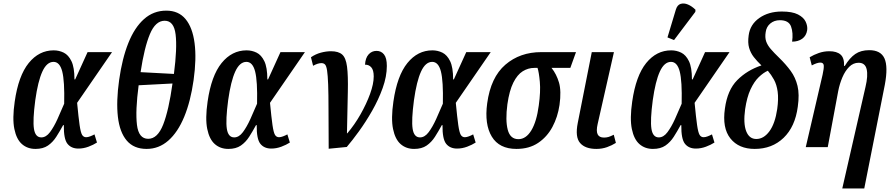

<svg xmlns="http://www.w3.org/2000/svg" viewBox="-20 -830 5033 1083"><path d="M180 10Q135 10 104 -17Q73 -44 61 -102.5Q49 -161 63 -257Q84 -403 142 -474.5Q200 -546 283 -546Q313 -546 339.5 -533Q366 -520 383 -485Q400 -450 400 -382H404L474 -536H612L415 -250Q423 -166 429 -124.5Q435 -83 443 -69.5Q451 -56 466 -56Q476 -56 489 -61Q502 -66 513 -72L527 -26Q507 -13 479 -2.5Q451 8 422 8Q382 8 360.5 -19Q339 -46 340 -124H336Q317 -89 297.5 -58.5Q278 -28 250.5 -9Q223 10 180 10ZM213 -55Q240 -55 262 -84.5Q284 -114 304 -158Q324 -202 342 -245Q345 -373 331 -427Q317 -481 282 -481Q244 -481 219 -426.5Q194 -372 179 -265Q164 -152 171.5 -103.5Q179 -55 213 -55Z M807 10Q735 10 695 -37Q655 -84 645 -171Q635 -258 652 -379Q669 -500 704 -587.5Q739 -675 792.5 -722.5Q846 -770 918 -770Q987 -770 1026.5 -722.5Q1066 -675 1077.5 -587Q1089 -499 1072 -378Q1055 -258 1019 -171Q983 -84 929.5 -37Q876 10 807 10ZM961 -413Q980 -559 970.5 -636Q961 -713 909 -713Q857 -713 825.5 -637.5Q794 -562 773 -423ZM816 -47Q869 -47 900.5 -127.5Q932 -208 953 -359L762 -349Q743 -205 752.5 -126Q762 -47 816 -47Z M1268 10Q1223 10 1192 -17Q1161 -44 1149 -102.5Q1137 -161 1151 -257Q1172 -403 1230 -474.5Q1288 -546 1371 -546Q1401 -546 1427.5 -533Q1454 -520 1471 -485Q1488 -450 1488 -382H1492L1562 -536H1700L1503 -250Q1511 -166 1517 -124.5Q1523 -83 1531 -69.5Q1539 -56 1554 -56Q1564 -56 1577 -61Q1590 -66 1601 -72L1615 -26Q1595 -13 1567 -2.5Q1539 8 1510 8Q1470 8 1448.5 -19Q1427 -46 1428 -124H1424Q1405 -89 1385.5 -58.5Q1366 -28 1338.5 -9Q1311 10 1268 10ZM1301 -55Q1328 -55 1350 -84.5Q1372 -114 1392 -158Q1412 -202 1430 -245Q1433 -373 1419 -427Q1405 -481 1370 -481Q1332 -481 1307 -426.5Q1282 -372 1267 -265Q1252 -152 1259.5 -103.5Q1267 -55 1301 -55Z M1734 -507Q1760 -525 1790 -533Q1820 -541 1847 -541Q1889 -541 1910 -522.5Q1931 -504 1937.5 -454Q1944 -404 1942 -313Q1940 -222 1937 -78H1939Q1980 -126 2013.5 -185Q2047 -244 2067.5 -300.5Q2088 -357 2088 -399Q2088 -435 2074 -450.5Q2060 -466 2039 -465Q2041 -503 2059 -523Q2077 -543 2104 -543Q2130 -543 2146 -523Q2162 -503 2162 -458Q2162 -399 2138.5 -333.5Q2115 -268 2079 -205Q2043 -142 2004.5 -89Q1966 -36 1936 -1L1834 9Q1833 -124 1833 -212Q1833 -300 1831 -353Q1829 -406 1825 -432Q1821 -458 1813.5 -466Q1806 -474 1793 -474Q1773 -474 1746 -459Z M2316 10Q2271 10 2240 -17Q2209 -44 2197 -102.5Q2185 -161 2199 -257Q2220 -403 2278 -474.5Q2336 -546 2419 -546Q2449 -546 2475.5 -533Q2502 -520 2519 -485Q2536 -450 2536 -382H2540L2610 -536H2748L2551 -250Q2559 -166 2565 -124.5Q2571 -83 2579 -69.5Q2587 -56 2602 -56Q2612 -56 2625 -61Q2638 -66 2649 -72L2663 -26Q2643 -13 2615 -2.5Q2587 8 2558 8Q2518 8 2496.5 -19Q2475 -46 2476 -124H2472Q2453 -89 2433.5 -58.5Q2414 -28 2386.5 -9Q2359 10 2316 10ZM2349 -55Q2376 -55 2398 -84.5Q2420 -114 2440 -158Q2460 -202 2478 -245Q2481 -373 2467 -427Q2453 -481 2418 -481Q2380 -481 2355 -426.5Q2330 -372 2315 -265Q2300 -152 2307.5 -103.5Q2315 -55 2349 -55Z M2893 10Q2796 10 2754 -59.5Q2712 -129 2728 -247Q2748 -394 2830.5 -465Q2913 -536 3033 -536H3229L3197 -447H3091Q3119 -412 3133 -364.5Q3147 -317 3136 -238Q3126 -170 3096 -114Q3066 -58 3015.5 -24Q2965 10 2893 10ZM2904 -45Q2947 -45 2977 -94.5Q3007 -144 3019 -235Q3030 -314 3025 -368.5Q3020 -423 3012 -447H2994Q2959 -447 2928.5 -428Q2898 -409 2875.5 -364Q2853 -319 2842 -242Q2830 -151 2844 -98Q2858 -45 2904 -45Z M3344 10Q3281 10 3252 -23.5Q3223 -57 3239 -137L3318 -536H3443L3351 -130Q3342 -91 3351 -72.5Q3360 -54 3387 -54Q3401 -54 3412.5 -57.5Q3424 -61 3442 -70L3454 -24Q3432 -10 3404 0Q3376 10 3344 10Z M3663 10Q3618 10 3587 -17Q3556 -44 3544 -102.5Q3532 -161 3546 -257Q3567 -403 3625 -474.5Q3683 -546 3766 -546Q3796 -546 3822.5 -533Q3849 -520 3866 -485Q3883 -450 3883 -382H3887L3957 -536H4095L3898 -250Q3906 -166 3912 -124.5Q3918 -83 3926 -69.5Q3934 -56 3949 -56Q3959 -56 3972 -61Q3985 -66 3996 -72L4010 -26Q3990 -13 3962 -2.5Q3934 8 3905 8Q3865 8 3843.5 -19Q3822 -46 3823 -124H3819Q3800 -89 3780.5 -58.5Q3761 -28 3733.5 -9Q3706 10 3663 10ZM3696 -55Q3723 -55 3745 -84.5Q3767 -114 3787 -158Q3807 -202 3825 -245Q3828 -373 3814 -427Q3800 -481 3765 -481Q3727 -481 3702 -426.5Q3677 -372 3662 -265Q3647 -152 3654.5 -103.5Q3662 -55 3696 -55ZM3782 -604 3745 -619 3792 -775Q3800 -802 3819 -808Q3838 -814 3860.5 -804.5Q3883 -795 3903 -775L3902 -763Z M4237 10Q4147 10 4100 -49Q4053 -108 4069 -218Q4083 -322 4138.5 -378Q4194 -434 4275 -461Q4250 -485 4232 -508Q4214 -531 4205.5 -560Q4197 -589 4203 -631Q4211 -692 4263 -728.5Q4315 -765 4390 -765Q4449 -765 4481 -748.5Q4513 -732 4524.5 -707.5Q4536 -683 4533 -660Q4528 -628 4505 -611.5Q4482 -595 4448 -595Q4455 -645 4442 -680.5Q4429 -716 4379 -716Q4347 -716 4325 -697.5Q4303 -679 4299 -649Q4294 -619 4301.5 -597Q4309 -575 4327.5 -553.5Q4346 -532 4375 -504Q4413 -467 4440 -430Q4467 -393 4478.5 -345.5Q4490 -298 4480 -228Q4465 -115 4400 -52.5Q4335 10 4237 10ZM4246 -46Q4288 -46 4320 -89.5Q4352 -133 4364 -215Q4372 -273 4366.5 -313Q4361 -353 4345.5 -381Q4330 -409 4311 -431Q4286 -420 4260 -395Q4234 -370 4213.5 -326Q4193 -282 4183 -214Q4172 -134 4189 -90Q4206 -46 4246 -46Z M4731 233 4862 -340Q4877 -403 4868.5 -439.5Q4860 -476 4823 -476Q4793 -476 4770 -453Q4747 -430 4731.5 -393.5Q4716 -357 4708 -316L4649 0H4525L4620 -409Q4628 -445 4626.5 -461Q4625 -477 4607 -477Q4598 -477 4586 -473Q4574 -469 4559 -461L4547 -507Q4570 -521 4598.5 -531Q4627 -541 4658 -541Q4700 -541 4721.5 -522Q4743 -503 4741 -458H4745Q4773 -504 4804.5 -525.5Q4836 -547 4883 -547Q4948 -547 4969 -500.5Q4990 -454 4971 -352L4855 233Z"/></svg>

Font: Noto Serif ExtraCondensed SemiBold
Style: Italic
Weight: 600
Width: 2
Italic angle: -12°
Designer: Monotype Design Team
Foundry: Monotype Imaging Inc.
Version: Version 2.013